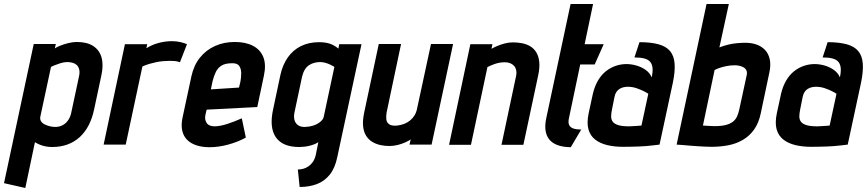

<svg xmlns="http://www.w3.org/2000/svg" viewBox="-21 -720 4317 956"><path d="M448 -177 484 -346Q495 -397 484.5 -434Q474 -471 443 -491Q412 -511 361 -511Q342 -511 319.5 -505.5Q297 -500 278.5 -492.5Q260 -485 252 -479L257 -501H147L-1 192L105 216L153 -12Q164 -5 177.5 0.5Q191 6 206.5 9Q222 12 238 12Q321 12 375 -36.5Q429 -85 448 -177ZM372 -338 334 -160Q330 -139 319 -122.5Q308 -106 291.5 -97Q275 -88 254 -88Q242 -88 228.5 -91Q215 -94 202.5 -100Q190 -106 183.5 -116Q177 -126 180 -140L233 -387Q236 -389 249.5 -394.5Q263 -400 280.5 -405.5Q298 -411 314 -411Q328 -411 340.5 -407.5Q353 -404 361.5 -396Q370 -388 373.5 -373.5Q377 -359 372 -338Z M875 -410 910 -500Q896 -506 877 -510.5Q858 -515 834 -515Q803 -515 770 -506.5Q737 -498 708 -480L712 -500H601L495 0H605L688 -389Q706 -397 723 -402Q740 -407 757 -410.5Q774 -414 791 -415.5Q808 -417 824 -417Q852 -417 863.5 -413.5Q875 -410 875 -410Z M1002 -149 1008 -174 1260 -187 1293 -343Q1305 -399 1290 -436Q1275 -473 1238.5 -492Q1202 -511 1148 -511Q1094 -511 1049.5 -491Q1005 -471 974.5 -433Q944 -395 932 -340L888 -135Q880 -97 886.5 -69Q893 -41 911.5 -23Q930 -5 958.5 4Q987 13 1022 13Q1067 13 1115 0Q1163 -13 1203 -35L1183 -131Q1148 -115 1111 -103Q1074 -91 1047 -91Q1034 -91 1024 -95Q1014 -99 1008.5 -107Q1003 -115 1001 -125.5Q999 -136 1002 -149ZM1176 -313 1169 -284 1029 -275 1037 -314Q1044 -342 1053.5 -361.5Q1063 -381 1080.5 -392.5Q1098 -404 1129 -405Q1159 -407 1169.5 -392.5Q1180 -378 1180 -356Q1180 -334 1176 -313Z M1658 64 1779 -500H1668L1664 -478Q1651 -489 1636 -496.5Q1621 -504 1604 -507Q1587 -510 1568 -510Q1517 -510 1477.5 -490.5Q1438 -471 1412 -434Q1386 -397 1375 -346L1339 -176Q1319 -85 1352.5 -36.5Q1386 12 1469 12Q1481 12 1494 10.5Q1507 9 1519.5 6Q1532 3 1543.5 -1.5Q1555 -6 1564 -12L1551 53Q1546 73 1536.5 86.5Q1527 100 1514.5 108.5Q1502 117 1488.5 120.5Q1475 124 1462 124L1471 211Q1519 211 1557 196.5Q1595 182 1621 149.5Q1647 117 1658 64ZM1644 -387 1591 -139Q1590 -131 1583 -122.5Q1576 -114 1564.5 -106.5Q1553 -99 1536.5 -94Q1520 -89 1499 -88Q1476 -87 1462.5 -97Q1449 -107 1445 -123.5Q1441 -140 1445 -159L1483 -338Q1488 -359 1497 -373.5Q1506 -388 1518.5 -396Q1531 -404 1545 -407.5Q1559 -411 1573 -411Q1585 -411 1598 -407.5Q1611 -404 1621.5 -399Q1632 -394 1638 -390.5Q1644 -387 1644 -387Z M2024 -26 2018 0H2128L2235 -501H2125L2055 -176Q2051 -158 2042 -144Q2033 -130 2020 -119.5Q2007 -109 1991 -103Q1975 -97 1958 -95Q1930 -92 1917 -101Q1904 -110 1902.5 -126.5Q1901 -143 1904 -160L1976 -501H1865L1792 -158Q1784 -119 1787 -91Q1790 -63 1802 -44Q1814 -25 1832 -14Q1850 -3 1872 2Q1894 7 1917 7Q1939 7 1960.5 1.5Q1982 -4 1999 -12Q2016 -20 2024 -26Z M2549 -343 2476 1H2585L2659 -346Q2667 -384 2664 -412Q2661 -440 2649.5 -459Q2638 -478 2620 -489Q2602 -500 2579.5 -504.5Q2557 -509 2533 -509Q2512 -509 2491.5 -503.5Q2471 -498 2453.5 -490.5Q2436 -483 2426 -477L2431 -500H2321L2215 1H2324L2406 -386Q2424 -395 2439.5 -400.5Q2455 -406 2468 -408Q2481 -410 2492 -410Q2508 -410 2520 -405Q2532 -400 2539.5 -391Q2547 -382 2549.5 -369.5Q2552 -357 2549 -343Z M2812 -132 2868 -399H2940L2985 -500H2890L2932 -700H2820L2699 -132Q2684 -62 2714.5 -25Q2745 12 2821 13L2873 -75Q2850 -75 2834.5 -80Q2819 -85 2813 -97.5Q2807 -110 2812 -132Z M3224 -335Q3214 -358 3193 -372.5Q3172 -387 3147 -394Q3122 -401 3098 -401Q3071 -401 3044.5 -392Q3018 -383 2995.5 -365Q2973 -347 2956.5 -319Q2940 -291 2931 -253L2910 -156Q2900 -108 2909 -76Q2918 -44 2942.5 -25Q2967 -6 3002.5 2.5Q3038 11 3080 11Q3100 11 3119.5 10.5Q3139 10 3157.5 9.5Q3176 9 3194 7.5Q3212 6 3229 4Q3246 2 3263 0L3329 -307Q3341 -364 3338 -403Q3335 -442 3315.5 -465.5Q3296 -489 3258 -499.5Q3220 -510 3163 -510L3138 -434Q3167 -434 3186.5 -429Q3206 -424 3216 -412.5Q3226 -401 3228 -382Q3230 -363 3224 -335ZM3207 -253 3173 -95Q3173 -95 3168.5 -94.5Q3164 -94 3156.5 -93.5Q3149 -93 3140.5 -92.5Q3132 -92 3124 -91.5Q3116 -91 3111 -91Q3077 -91 3057.5 -97Q3038 -103 3030 -114Q3022 -125 3022 -140Q3022 -155 3026 -174L3039 -239Q3042 -253 3048.5 -262.5Q3055 -272 3064 -277.5Q3073 -283 3083.5 -285.5Q3094 -288 3105 -288Q3128 -288 3149.5 -280.5Q3171 -273 3186.5 -265Q3202 -257 3207 -253Z M3561 -484 3608 -700H3497L3348 0Q3366 1 3383 2.5Q3400 4 3417.5 5.5Q3435 7 3452.5 8Q3470 9 3487 10Q3504 11 3522 11Q3565 11 3604.5 3.5Q3644 -4 3677 -23Q3710 -42 3733.5 -74.5Q3757 -107 3767 -156L3810 -360Q3818 -398 3811.5 -426Q3805 -454 3787.5 -472Q3770 -490 3745 -498.5Q3720 -507 3692 -507Q3670 -507 3648.5 -505Q3627 -503 3606 -498Q3585 -493 3561 -484ZM3479 -95 3537 -371Q3543 -375 3558 -380.5Q3573 -386 3594 -390.5Q3615 -395 3638 -395Q3649 -395 3660.5 -392.5Q3672 -390 3681.5 -384.5Q3691 -379 3695.5 -369.5Q3700 -360 3697 -346L3660 -175Q3656 -156 3649 -140.5Q3642 -125 3629 -114.5Q3616 -104 3594 -98Q3572 -92 3537 -92Q3531 -92 3521.5 -92.5Q3512 -93 3502 -93.5Q3492 -94 3485.5 -94.5Q3479 -95 3479 -95Z M4161 -335Q4151 -358 4130 -372.5Q4109 -387 4084 -394Q4059 -401 4035 -401Q4008 -401 3981.5 -392Q3955 -383 3932.5 -365Q3910 -347 3893.5 -319Q3877 -291 3868 -253L3847 -156Q3837 -108 3846 -76Q3855 -44 3879.5 -25Q3904 -6 3939.5 2.5Q3975 11 4017 11Q4037 11 4056.5 10.5Q4076 10 4094.5 9.5Q4113 9 4131 7.5Q4149 6 4166 4Q4183 2 4200 0L4266 -307Q4278 -364 4275 -403Q4272 -442 4252.5 -465.5Q4233 -489 4195 -499.5Q4157 -510 4100 -510L4075 -434Q4104 -434 4123.5 -429Q4143 -424 4153 -412.5Q4163 -401 4165 -382Q4167 -363 4161 -335ZM4144 -253 4110 -95Q4110 -95 4105.5 -94.5Q4101 -94 4093.5 -93.5Q4086 -93 4077.5 -92.5Q4069 -92 4061 -91.5Q4053 -91 4048 -91Q4014 -91 3994.5 -97Q3975 -103 3967 -114Q3959 -125 3959 -140Q3959 -155 3963 -174L3976 -239Q3979 -253 3985.5 -262.5Q3992 -272 4001 -277.5Q4010 -283 4020.5 -285.5Q4031 -288 4042 -288Q4065 -288 4086.5 -280.5Q4108 -273 4123.5 -265Q4139 -257 4144 -253Z"/></svg>

Font: Advent Pro
Style: Bold Italic
Weight: 700
Italic angle: -12°
Designer: VivaRado, Andreas Kalpakidis
Foundry: VivaRado, Andreas Kalpakidis
Version: Version 3.000